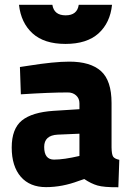

<svg xmlns="http://www.w3.org/2000/svg" viewBox="-20 -768 552 800"><path d="M308.1 -748H446.8Q439 -672.9 390.6 -628.9Q341.8 -585 252.9 -585Q164.1 -585 115.7 -628.9Q67.4 -672.9 59.1 -748H198.2Q205.1 -704.1 253.4 -704.1Q301.8 -704.1 308.1 -748ZM311 -118.2V-210.9L220.2 -207Q164.1 -204.1 164.1 -155.8Q164.1 -103 205.1 -103Q246.1 -103 311 -118.2ZM444.8 -153.8Q445.3 -125 451.2 -115.7Q457 -106.4 477.1 -102.1L473.1 12.2Q413.1 12.7 386.2 4.9Q359.4 -2.9 331.1 -22L308.1 -14.2Q239.3 11.7 171.9 11.7Q104.5 11.7 66.9 -31.2Q28.8 -75.2 28.8 -153.3Q28.8 -231.4 71.3 -266.1Q113.8 -300.3 203.1 -306.2L311 -313V-337.9Q311 -357.9 296.9 -370.6Q282.7 -383.3 261.2 -382.8Q187 -382.8 66.9 -375L63 -488.8L98.1 -494.1Q205.1 -511.2 269 -511.2Q356.9 -511.2 400.9 -471.7Q444.8 -432.1 444.8 -338.9Z"/></svg>

Font: TitilliumWeb-Bold
Style: Bold
Weight: 700
Version: Version 1.001;PS 57.000;hotconv 1.0.70;makeotf.lib2.5.55311